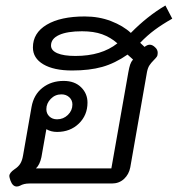

<svg xmlns="http://www.w3.org/2000/svg" viewBox="-20 -669 648 700"><path d="M41 11Q26 11 18 -11Q14 -23 14 -27Q14 -39 33 -52Q47 -61 54 -72.5Q61 -84 64 -102L95 -279Q103 -324 135 -349Q167 -374 212 -374Q252 -374 275.5 -351Q299 -328 299 -295Q299 -249 267.5 -218.5Q236 -188 188 -188Q166 -188 149 -198L131 -96Q125 -68 111 -55H386L448 -406Q451 -423 454.5 -433.5Q458 -444 465 -452L445 -470Q399 -438 352.5 -425Q306 -412 243 -412Q176 -412 138 -434.5Q100 -457 100 -496Q100 -549 150.5 -579Q201 -609 289 -609Q341 -609 385 -592Q429 -575 457 -549Q517 -610 583 -649L608 -601Q571 -580 544 -560Q517 -540 491 -513L507 -498Q517 -506 526 -506Q536 -506 546 -496Q555 -488 555 -476Q555 -467 551.5 -462Q548 -457 540 -449Q531 -440 525 -431Q519 -422 516 -407L455 -59Q450 -33 432 -16.5Q414 0 388 0H87Q67 0 53 8Q47 11 41 11ZM408 -511Q383 -533 352.5 -544Q322 -555 279 -555Q225 -555 195.5 -541.5Q166 -528 166 -503Q166 -485 189 -475Q212 -465 255 -465Q350 -465 408 -511ZM244 -288Q244 -304 232.5 -314.5Q221 -325 204 -325Q181 -325 165 -308.5Q149 -292 149 -271Q149 -255 160 -244.5Q171 -234 188 -234Q211 -234 227.5 -250Q244 -266 244 -288Z"/></svg>

Font: Niramit Light
Style: Italic
Weight: 300
Italic angle: -10°
Designer: Katatrad Aksorn Co.,Ltd.
Foundry: Cadson Demak Co.,Ltd.
Version: Version 1.000; ttfautohint (v1.6)